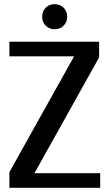

<svg xmlns="http://www.w3.org/2000/svg" viewBox="-20 -900 525 920"><path d="M285 -777Q268 -760 242 -760Q216 -760 199 -777Q182 -794 182 -820Q182 -846 199 -863Q216 -880 242 -880Q268 -880 285 -863Q302 -846 302 -820Q302 -794 285 -777ZM25 0V-75L335 -630H25V-700H455V-625L145 -70H460V0Z"/></svg>

Font: Scada
Style: Regular
Weight: 400
Designer: Jovanny Lemonad
Foundry: Jovanny Lemonad
Version: Version 4.100;PS 004.100;hotconv 1.0.88;makeotf.lib2.5.64775